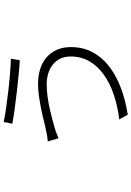

<svg xmlns="http://www.w3.org/2000/svg" viewBox="144 -809 712 1040"><g transform="rotate(-90 500.0 -289.0)"><path d="M714 -262Q714 -296 701 -321Q688 -346 667 -361.5Q646 -377 619 -384.5Q592 -392 564 -392Q531 -392 498 -387.5Q465 -383 435 -376.5Q405 -370 378.5 -363Q352 -356 332 -350Q313 -345 297.5 -338.5Q282 -332 271 -328L254 -386Q268 -387 286 -390Q304 -393 320 -397Q341 -401 370 -408.5Q399 -416 432 -422.5Q465 -429 499.5 -434Q534 -439 566 -439Q609 -439 645.5 -427.5Q682 -416 708.5 -393.5Q735 -371 750 -337.5Q765 -304 765 -261Q765 -198 739 -147Q713 -96 665 -57.5Q617 -19 549.5 7.5Q482 34 399 47L373 1Q446 -8 508 -29Q570 -50 616 -83Q662 -116 688 -160.5Q714 -205 714 -262ZM359 -625Q392 -618 437.5 -611.5Q483 -605 531 -599.5Q579 -594 624.5 -590.5Q670 -587 702 -586L694 -538Q665 -539 620 -543.5Q575 -548 526 -553.5Q477 -559 430 -565.5Q383 -572 350 -578Z"/></g></svg>

Font: SpoqaHanSansJP-Light
Style: Regular
Weight: 300
Designer: [Source Han Sans]
Ryoko NISHIZUKA  (kana & ideographs); Paul D. Hunt (Latin, Greek & Cyrillic); Wenlong ZHANG  (bopomofo
Foundry: Spoqa (http://bi.spoqa.com)
Version: Version 1.002.20150607